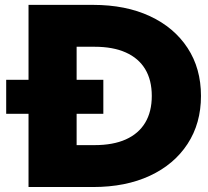

<svg xmlns="http://www.w3.org/2000/svg" viewBox="-20 -752 838 772"><path d="M94.7 0V-294.4H4.9V-431.2H94.7V-732.4H354Q485.4 -732.4 582.8 -687Q680.2 -641.6 734.1 -559.3Q788.1 -477.1 788.1 -366.2Q788.1 -255.9 734.1 -173.3Q680.2 -90.8 582.8 -45.4Q485.4 0 354 0ZM395.5 -294.4H288.1V-168.5H360.4Q434.6 -168.5 485.8 -191.4Q537.1 -214.4 563.7 -258.5Q590.3 -302.7 590.3 -366.2Q590.3 -430.2 563.7 -474.1Q537.1 -518.1 485.8 -541Q434.6 -564 360.4 -564H288.1V-431.2H395.5Z"/></svg>

Font: Kumbh Sans Black
Style: Regular
Weight: 900
Version: Version 1.005